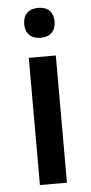

<svg xmlns="http://www.w3.org/2000/svg" viewBox="-54 -779 386 812"><g transform="rotate(-5 139.5 -373.5)"><path d="M196.8 0H82V-540H196.8ZM75.2 -683.1Q75.2 -713.9 92 -730.5Q108.9 -747.1 140.1 -747.1Q170.4 -747.1 187.3 -730.5Q204.1 -713.9 204.1 -683.1Q204.1 -653.8 187.3 -637Q170.4 -620.1 140.1 -620.1Q108.9 -620.1 92 -637Q75.2 -653.8 75.2 -683.1Z"/></g></svg>

Font: f1_58959          
Style: Regular
Weight: 600
Foundry: Ascender Corporation
Version: Version 1.10